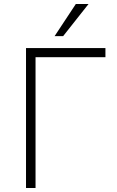

<svg xmlns="http://www.w3.org/2000/svg" viewBox="-20 -947 588 967"><path d="M111 0V-705H511V-659H159V0ZM255 -765 362 -927H426L298 -765Z"/></svg>

Font: Nunito Sans 7pt SemiCondensed ExtraLight
Style: Regular
Weight: 250
Width: 4
Designer: Vernon Adams
Foundry: Vernon Adams
Version: Version 3.101;gftools[0.9.27]